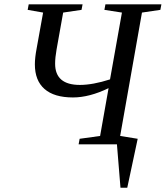

<svg xmlns="http://www.w3.org/2000/svg" viewBox="-20 -675 775 898"><path d="M734.9 -654.8 730 -628.9 644 -616.2 542 -39.1 624 -25.9 575.2 203.1H543.5L526.9 0H347.7L352.5 -25.9L448.2 -39.1L487.8 -262.7Q397.9 -219.2 321.3 -219.2Q233.4 -219.2 188.2 -258.8Q143.1 -298.3 143.1 -374Q143.1 -405.3 151.4 -448.7L181.6 -616.2L109.4 -628.9L114.3 -654.8H366.2L361.3 -628.9L275.4 -616.2L244.6 -443.8Q237.8 -405.8 237.8 -377Q237.8 -277.8 353.5 -277.8Q414.1 -277.8 494.6 -303.7L550.3 -616.2L468.3 -628.9L473.1 -654.8Z"/></svg>

Font: Tinos
Style: Italic
Weight: 400
Italic angle: -16.333°
Designer: Steve Matteson
Foundry: Monotype Imaging Inc.
Version: Version 1.32